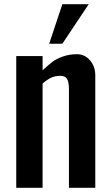

<svg xmlns="http://www.w3.org/2000/svg" viewBox="-20 -891 524 911"><path d="M344.7 -633.8Q382.3 -633.8 407.2 -604.5Q432.1 -575.2 432.1 -532.7V0H307.1V-468.8Q307.1 -502 297.9 -516.6Q289.1 -531.2 266.6 -531.2Q244.1 -531.2 226.1 -523.9Q208 -516.6 182.1 -494.6V0H57.1V-625H182.1V-557.6Q210 -583 227.5 -596.7Q245.1 -610.4 276.4 -622.1Q307.6 -633.8 344.7 -633.8ZM275.9 -683.6H213.4L275.9 -871.1H400.9Z"/></svg>

Font: Oswald
Style: Book
Weight: 400
Designer: vernon adams
Foundry: vernon adams
Version: Version 1.000